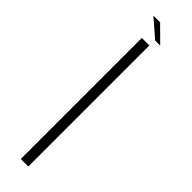

<svg xmlns="http://www.w3.org/2000/svg" viewBox="-268 -764 757 757"><g transform="rotate(45 110.5 -385.0)"><path d="M76 0H118V-675H76ZM120.5 -705H148.5L83.5 -769.5H46Z"/></g></svg>

Font: Anybody UltraCondensed Thin ExtraLight
Style: Regular
Weight: 250
Version: Version 1.111